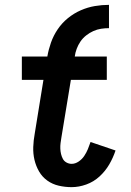

<svg xmlns="http://www.w3.org/2000/svg" viewBox="-20 -763 540 791"><path d="M275 8Q248 8 222 2Q196 -4 175 -19Q154 -34 141 -56.5Q128 -79 122 -104.5Q116 -130 117 -157.5Q118 -185 123 -212L159 -434H70V-530H175Q180 -559 190 -587.5Q200 -616 217.5 -642Q235 -668 259.5 -688Q284 -708 312.5 -720.5Q341 -733 370.5 -738Q400 -743 429 -743V-647Q413 -647 396.5 -644.5Q380 -642 364.5 -635Q349 -628 335 -617Q321 -606 311.5 -592Q302 -578 296 -562Q290 -546 288 -530H420V-434H272L233 -197Q231 -185 229.5 -173.5Q228 -162 228.5 -150.5Q229 -139 231.5 -128.5Q234 -118 239 -108.5Q244 -99 254 -93.5Q264 -88 275 -88Q290 -88 304 -97.5Q318 -107 327 -120.5Q336 -134 342 -148.5Q348 -163 353 -178L456 -143Q446 -113 430 -85.5Q414 -58 390 -36Q366 -14 335.5 -3Q305 8 275 8Z"/></svg>

Font: Iosevka Slab
Style: Bold Italic
Weight: 700
Italic angle: -9°
Monospace: yes
Designer: Belleve Invis
Foundry: Belleve Invis
Version: Version 11.1.0; ttfautohint (v1.8.3)